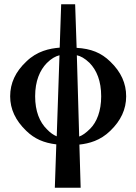

<svg xmlns="http://www.w3.org/2000/svg" viewBox="-20 -667 644 907"><path d="M104 -49C143 -11 187 8 246 15L239 220H361C359 153 357 83 355 16C401 11 454 -3 501 -49C551 -97 576 -151 576 -212C576 -273 552 -327 501 -376C458 -418 410 -437 342 -441L335 -647H269C267 -581 264 -509 262 -442C214 -438 155 -426 104 -376C53 -328 28 -274 28 -212C28 -152 53 -98 104 -49ZM343 -406C361 -402 380 -392 403 -370C437 -335 458 -284 458 -212C458 -142 437 -90 406 -59C386 -39 369 -27 354 -22ZM146 -212C146 -284 168 -335 201 -369C223 -391 242 -401 261 -406C257 -278 252 -151 248 -23C233 -29 217 -40 202 -56C167 -90 146 -142 146 -212Z"/></svg>

Font: Libertinus Serif Semibold
Style: Regular
Weight: 600
Designer: Philipp H. Poll, Khaled Hosny
Foundry: Caleb Maclennan
Version: Version 7.050;RELEASE